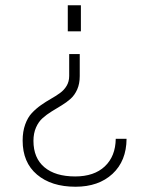

<svg xmlns="http://www.w3.org/2000/svg" viewBox="-20 -710 564 737"><path d="M290.5 -689.9V-589.8H240.2V-689.9ZM286.1 -502.4V-418Q286.1 -388.7 276.4 -366.7Q266.6 -344.7 251 -330.8Q235.4 -316.9 216.3 -305.4Q197.3 -293.9 178.2 -282.2Q159.2 -270.5 143.6 -256.6Q127.9 -242.7 118.2 -220.5Q108.4 -198.2 108.4 -169.4Q108.4 -103.5 150.4 -68.1Q192.4 -32.7 268.6 -32.7Q341.3 -32.7 382.3 -71.3Q423.3 -109.9 424.3 -177.2H465.8Q465.3 -92.3 411.9 -42.7Q358.4 6.8 270 6.8Q177.2 6.8 122.1 -39.8Q66.9 -86.4 66.9 -170.4Q66.9 -205.1 76.7 -232.2Q86.4 -259.3 102.3 -276.1Q118.2 -293 137.2 -306.4Q156.2 -319.8 175.3 -330.6Q194.3 -341.3 210.2 -352.8Q226.1 -364.3 235.8 -380.6Q245.6 -397 245.6 -418.5V-502.4Z"/></svg>

Font: HK Grotesk Light Legacy
Style: Regular
Weight: 300
Designer: Alfredo Marco Pradil
Foundry: Hanken Design Co.
Version: Version 2.022;PS 002.022;hotconv 1.0.88;makeotf.lib2.5.64775